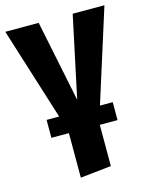

<svg xmlns="http://www.w3.org/2000/svg" viewBox="-119 -605 708 900"><g transform="rotate(-15 235.5 -155.0)"><path d="M334 -82H396V5H310V205L160 221V5H75V-82H136L-5 -531H157L238 -136L322 -531H476Z"/></g></svg>

Font: Fira Sans Condensed
Style: Bold
Weight: 700
Width: 3
Designer: bBox Type GmbH & Carrois Corporate GbR & Edenspiekermann AG
Foundry: bBox Type GmbH & Carrois Corporate GbR & Edenspiekermann AG
Version: Version 4.301